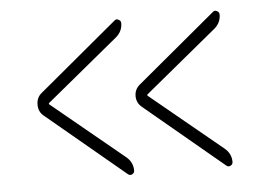

<svg xmlns="http://www.w3.org/2000/svg" viewBox="-40 -569 796 558"><g transform="rotate(-5 358.0 -290.0)"><path d="M599 -66 370 -257Q354 -270 354 -290Q354 -310 370 -323L599 -514Q604 -519 611 -515.5Q618 -512 618 -505Q618 -481 599 -465L389 -292Q388 -291 388 -290L389 -288L599 -115Q618 -99 618 -75Q618 -68 611.5 -64.5Q605 -61 599 -66ZM312 -465 102 -292Q101 -291 101 -290L102 -288L312 -115Q331 -99 331 -75Q331 -68 324.5 -64.5Q318 -61 312 -66L83 -257Q68 -269 68 -290Q68 -311 83 -323L312 -514Q317 -519 324 -515.5Q331 -512 331 -505Q331 -481 312 -465Z"/></g></svg>

Font: Rounded Mplus 1c Light
Style: Regular
Weight: 300
Version: Version 1.059.20150529